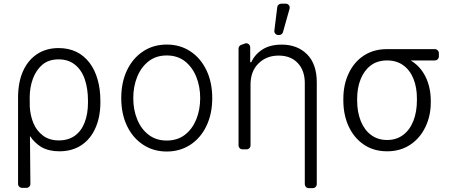

<svg xmlns="http://www.w3.org/2000/svg" viewBox="-20 -788 2392 1013"><path d="M153.4 -372.2Q170.1 -417.6 202.4 -445.7Q235.8 -474.8 289.4 -474.8Q340.6 -474.8 375 -447.1Q410.2 -419.4 427.2 -370Q444.2 -320.7 444.2 -255.3V-247.5Q444.2 -187.1 426.8 -142.4Q409.8 -97.3 375 -72.1Q340.6 -47.2 290.5 -47.2Q240.8 -47.2 207.4 -72.1Q173.7 -97.3 156.6 -137.4Q139.9 -177.6 137.1 -224.8L136.7 -273.1Q136.7 -326.3 153.4 -372.2ZM96.2 203.1H119.7Q128.2 203.1 134.2 197.1Q140.3 191.1 140.3 182.2L138.1 -70.3Q163.7 -32.7 198.9 -11.7Q238.6 10.3 293 10.3Q360.8 10.3 409.4 -22Q458.5 -54.7 484 -113.6Q509.6 -171.9 509.6 -247.5V-255.3Q509.6 -318.2 495 -368.3Q480.8 -419.4 452.4 -456.7Q423.3 -495 382.8 -514.6Q341.3 -534.4 289.4 -534.4Q225.1 -534.4 177.2 -503.6Q128.9 -472.3 102.3 -414.4Q75.3 -355.5 75.3 -272.4V182.5Q75.3 191.1 81.5 197.1Q87.7 203.1 96.2 203.1Z M735.1 -24.5Q680.4 -60.4 650.2 -123.6Q619.7 -187.5 619.7 -270.2Q619.7 -353.7 650.2 -417.6Q680.8 -481.2 735.1 -517Q789.1 -552.9 860.1 -552.9Q930 -552.9 984.7 -517Q1038.7 -481.2 1069.2 -417.6Q1099.8 -353.7 1099.8 -270.2Q1099.8 -187.5 1069.2 -123.6Q1039.1 -60.4 984.7 -24.5Q930 11.4 859.7 11.4Q789.1 11.4 735.1 -24.5ZM703.8 -158.4Q724.8 -106.9 763.8 -77.1Q803.6 -46.5 859.7 -46.5Q916.2 -46.5 956 -77.1Q994.7 -107.2 1015.6 -158.4Q1036.2 -208.5 1036.2 -270.2Q1036.2 -331.7 1015.6 -382.5Q995 -433.6 956 -464.5Q916.5 -495.4 859.7 -495.4Q803.3 -495.4 763.8 -464.5Q724.8 -433.9 703.8 -382.5Q683.2 -331.7 683.2 -270.2Q683.2 -208.5 703.8 -158.4Z M1588.1 183.6V-349.4Q1588.1 -416.2 1550.8 -455.6Q1513.8 -494.7 1450.3 -494.7Q1385.7 -494.7 1344.1 -453.5Q1301.8 -412.6 1301.8 -340.9V-21Q1301.8 -12.4 1295.6 -6.2Q1289.4 0 1280.9 0H1259.2Q1250.7 0 1244.7 -6.2Q1238.6 -12.4 1238.6 -21V-531.6Q1238.6 -540.1 1244 -545.5Q1247.5 -549.7 1252.1 -551.1L1272 -558.2Q1275.2 -559.7 1279.1 -559.7Q1285.9 -559.7 1291.2 -555.8Q1296.5 -551.8 1299 -545.5L1300.1 -539.1V-459.9H1305.8Q1324.9 -501.8 1365.4 -527.3Q1405.2 -552.6 1466.3 -552.6Q1549 -552.6 1600.1 -501.4Q1651.3 -450.3 1651.3 -353.3V183.6Q1651.3 192.1 1645.1 198.3Q1638.8 204.5 1630.3 204.5H1608.7Q1600.1 204.5 1594.1 198.3Q1588.1 192.1 1588.1 183.6ZM1442.8 -750.4Q1443.9 -758.2 1449.8 -763.3Q1455.6 -768.5 1463.4 -768.5H1487.9Q1496.4 -768.5 1502.5 -762.4Q1508.5 -756.4 1508.5 -747.9Q1508.5 -744.3 1507.8 -742.2L1473 -618.6Q1471.2 -611.9 1465.7 -607.6Q1460.2 -603.3 1453.1 -603.3H1448.2Q1438.6 -603.3 1432.4 -610.4Q1426.1 -617.5 1427.6 -626.8Z M1899.9 -24.9Q1848 -60 1819.8 -120.7Q1791.5 -181.5 1791.5 -258.2V-266.3Q1791.5 -342 1819.6 -400.6Q1848 -461.3 1899.9 -495Q1951.7 -528.8 2021.7 -528.8H2273.8Q2283 -528.8 2289.2 -522.5Q2295.5 -516.3 2295.5 -507.1V-490.8Q2295.5 -481.5 2289.2 -475.3Q2283 -469.1 2273.8 -469.1H2146.7Q2197.8 -438.6 2225.3 -382.8Q2252.8 -327.1 2252.8 -255V-247.5Q2252.8 -177.9 2225.1 -119.3Q2196.4 -58.9 2144.2 -24.3Q2092 10.3 2022.7 10.3Q1951.7 10.3 1899.9 -24.9ZM2022.7 -49.4Q2071.4 -49.4 2106.9 -76Q2142.4 -102.6 2161 -150.2Q2179.7 -197.8 2179.7 -259.9V-268.1Q2179.7 -327.1 2161.4 -372.5Q2143.1 -418 2107.8 -443.5Q2072.4 -469.1 2022.7 -469.1Q1969.8 -469.1 1935 -441.8Q1900.2 -414.8 1882.3 -369.1Q1864.3 -323.5 1864.3 -266.3V-258.2Q1864.3 -197.1 1883.3 -149.7Q1902.3 -102.3 1938 -75.8Q1973.7 -49.4 2022.7 -49.4Z"/></svg>

Font: DeltaSans Light
Style: Regular
Weight: 300
Designer: Rasmus Andersson
Foundry: rsms
Version: Version 3.012